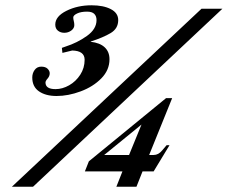

<svg xmlns="http://www.w3.org/2000/svg" viewBox="-20 -706 861 726"><path d="M102 -413Q102 -429 111 -441.5Q120 -454 136 -454Q152 -454 160 -446Q168 -438 168 -429Q168 -418 160 -409Q152 -400 152 -394Q152 -369 190 -369Q216 -369 241.5 -383.5Q267 -398 283.5 -423.5Q300 -449 300 -480Q300 -514 253 -515L216 -506L214 -525L228 -530Q272 -544 308.5 -570Q345 -596 345 -630Q345 -645 336.5 -653.5Q328 -662 309 -662Q286 -662 271.5 -655Q257 -648 257 -640Q257 -634 259 -626.5Q261 -619 261 -611Q261 -599 249.5 -590.5Q238 -582 223 -582Q209 -582 199 -590Q189 -598 189 -613Q189 -644 231 -665Q273 -686 326 -686Q371 -686 399 -671.5Q427 -657 427 -630Q427 -598 398.5 -581Q370 -564 323 -549V-548Q358 -544 376 -527Q394 -510 394 -482Q394 -441 363 -409.5Q332 -378 285 -360.5Q238 -343 194 -343Q153 -343 127.5 -360.5Q102 -378 102 -413ZM821 -673 105 0H25L742 -673ZM631 -335 544 -120H561Q579 -120 593 -137L610 -157H621L561 -58H519L496 0H420L443 -58H301L316 -96L608 -335ZM468 -120 515 -235 374 -120Z"/></svg>

Font: Ibarra Real Nova
Style: Bold Italic
Weight: 700
Italic angle: -22°
Designer: Jose Maria Ribagorda & Octavio Pardo
Foundry: Octavio Pardo
Version: Version 1.014